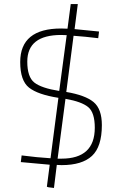

<svg xmlns="http://www.w3.org/2000/svg" viewBox="-20 -810 600 950"><path d="M484 -191Q484 -84 435 -38.5Q386 7 285 7Q270 7 261 6L247 120Q212 117 212 113L226 5L83 -8L87 -41Q164 -31 230 -27L269 -326Q167 -342 123.5 -376.5Q80 -411 80 -503Q80 -669 283 -669Q303 -669 314 -668L330 -790H365L349 -666L470 -654L466 -621Q401 -629 344 -633L308 -355Q402 -339 443 -305Q484 -271 484 -191ZM115 -505Q115 -429 150 -401.5Q185 -374 273 -360L310 -636Q299 -637 283 -637Q115 -637 115 -505ZM284 -25Q449 -25 449 -178Q449 -253 416.5 -280Q384 -307 304 -321L265 -25Z"/></svg>

Font: Titillium Web[RUS by Daymarius]
Style: Regular
Weight: 200
Designer: Cyrillization by Daymarius
Foundry: Cyrillization by Daymarius
Version: Version 1.002 September 11, 2018